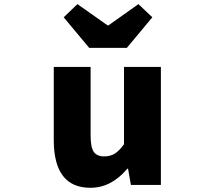

<svg xmlns="http://www.w3.org/2000/svg" viewBox="-20 -892 1040 926"><path d="M416 13.7Q239.3 13.7 239.3 -216.8V-569.3H417V-239.3Q417 -181.6 432.1 -159.7Q447.3 -137.7 482.4 -137.7Q511.7 -137.7 533.2 -150.9Q554.7 -164.1 578.1 -196.3V-569.3H755.9V0H611.3L597.7 -78.1H593.8Q516.6 13.7 416 13.7ZM410.2 -661.1 287.1 -808.6 353.5 -872.1 499 -769.5H502.9L647.5 -872.1L714.8 -808.6L591.8 -661.1Z"/></svg>

Font: GenEi Gothic M Heavy
Style: Regular
Weight: 800
Designer: o_tamon (Modified); [Source Han Sans]
Ryoko NISHIZUKA  (kana & ideographs); Paul D. Hunt (Latin, Greek & Cyrillic); Wenl
Version: Version 1.1a;Original Version 1.004